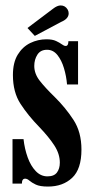

<svg xmlns="http://www.w3.org/2000/svg" viewBox="-20 -675 345 706"><path d="M156.5 11Q127 11 111.8 3.8Q96.5 -3.5 88.2 -10.8Q80 -18 72.5 -18Q60.5 -18 60.5 0H26V-163.5H66.5Q70.5 -127.5 81.8 -96.2Q93 -65 111.5 -45.8Q130 -26.5 154.5 -26.5Q179 -26.5 189.5 -40.8Q200 -55 200 -77Q200 -109 179.8 -140.2Q159.5 -171.5 123.5 -209Q83.5 -250 55.5 -293Q27.5 -336 27.5 -399Q27.5 -445 45.2 -474Q63 -503 91.2 -516.8Q119.5 -530.5 151 -530.5Q173 -530.5 186.2 -524.2Q199.5 -518 207.5 -512Q215.5 -506 221.5 -506Q231.5 -506 231.5 -523.5H267V-364.5H226.5Q224 -395 215.2 -424.2Q206.5 -453.5 191 -472.8Q175.5 -492 153 -492Q129 -492 117.5 -474Q106 -456 106 -432.5Q106 -404 126 -378.2Q146 -352.5 181.5 -318Q220.5 -279.5 250 -234.5Q279.5 -189.5 279.5 -125Q279.5 -53 245.2 -21Q211 11 156.5 11ZM108 -543 81 -572 174.5 -642.5Q190.5 -655 203 -655Q220 -655 229 -639.5Q232.5 -633 232.5 -626Q232.5 -606 205 -594.5Z"/></svg>

Font: Imbue 10pt
Style: Bold
Weight: 700
Designer: Tyler Finck
Foundry: Etcetera Type Company
Version: Version 1.102; ttfautohint (v1.8.3)